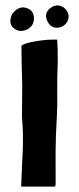

<svg xmlns="http://www.w3.org/2000/svg" viewBox="-20 -686 291 708"><path d="M189 -540Q191 -540 191 -538Q193 -520 193 -462Q193 -444 192 -428Q191 -411 191 -346Q192 -301 190 -264Q185 -177 185 -127V-63Q186 -2 184 0L182 2H60Q58 2 58 0Q58 -1 60 -43Q60 -50 61 -70.5Q62 -91 62 -94Q66 -154 64 -210Q64 -216 62.5 -234Q61 -252 61 -257Q61 -273 61.5 -314.5Q62 -356 62 -372Q62 -382 60 -446Q59 -479 59 -516V-517L60 -518Q73 -528 113 -534Q152 -541 189 -540ZM79 -577Q53 -565 32 -581Q11 -597 22 -627V-628Q29 -643 43 -652Q57 -661 72 -658Q102 -652 105 -623Q107 -590 79 -577ZM218 -656Q241 -634 229 -608Q218 -587 194 -584Q169 -581 155 -607Q140 -638 168 -658Q194 -675 218 -656Z"/></svg>

Font: Tovari Sans
Style: Bold
Weight: 700
Designer: Verneri Kontto, Denis Ignatov
Foundry: Verneri Kontto
Version: Version 1.10 May 7, 2019